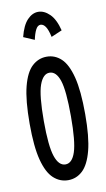

<svg xmlns="http://www.w3.org/2000/svg" viewBox="-78 -684 406 732"><g transform="rotate(-10 125.0 -318.0)"><path d="M126 8Q94 8 69.5 -14.5Q45 -37 31.5 -88.5Q18 -140 18 -229Q18 -320 31.5 -372.5Q45 -425 69.5 -447.5Q94 -470 126 -470Q158 -470 182 -447.5Q206 -425 219.5 -372.5Q233 -320 233 -229Q233 -140 219.5 -88.5Q206 -37 182 -14.5Q158 8 126 8ZM126 -53Q152 -53 165 -93Q178 -133 178 -230Q178 -330 165 -369Q152 -408 126 -408Q101 -408 87 -369Q73 -330 73 -230Q73 -133 86.5 -93Q100 -53 126 -53ZM93 -541 51 -559Q62 -603 81.5 -623.5Q101 -644 124 -644Q147 -644 168 -623.5Q189 -603 200 -559L158 -541Q152 -569 143.5 -581.5Q135 -594 124 -594Q113 -594 105.5 -579.5Q98 -565 93 -541Z"/></g></svg>

Font: Inconsolata UltraCondensed Medium
Style: Regular
Weight: 500
Width: 1
Monospace: yes
Designer: Raph Levien, Cyreal, Brenton Simpson
Foundry: Raph Levien, Cyreal, Google
Version: Version 3.001; ttfautohint (v1.8.2.53-6de2)